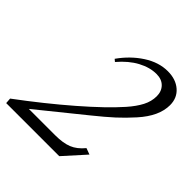

<svg xmlns="http://www.w3.org/2000/svg" viewBox="-228 -782 913 913"><g transform="rotate(45 228.0 -325.5)"><path d="M-49.8 0 -51.8 -28.3Q81.5 -127.4 193.4 -224.4Q305.2 -321.3 366.2 -390.6Q398.9 -427.7 416.3 -461.2Q433.6 -494.6 433.6 -529.3Q433.6 -562.5 413.3 -583Q393.1 -603.5 357.9 -603.5Q313.5 -603.5 266.8 -578.6Q220.2 -553.7 177.7 -503.9L166 -513.7Q209.5 -575.2 267.8 -613Q326.2 -650.9 386.7 -650.9Q440.9 -650.9 474.6 -621.6Q508.3 -592.3 508.3 -543.9Q508.3 -507.3 491 -469.5Q473.6 -431.6 438.2 -392.1Q402.8 -352.5 366.5 -319.3Q330.1 -286.1 274.9 -241.7L45.9 -56.6H223.1Q275.9 -56.6 309.3 -70.1Q342.8 -83.5 371.6 -118.7L403.3 -106.9L307.1 0Z"/></g></svg>

Font: Elstob 18pt
Style: Italic
Weight: 400
Italic angle: -20°
Designer: Peter S. Baker
Version: Version 1.015